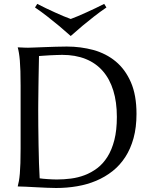

<svg xmlns="http://www.w3.org/2000/svg" viewBox="-20 -941 754 969"><path d="M176.8 -658.2Q175.8 -603.5 174.8 -552.2Q174.3 -530.3 174.1 -507.3Q173.8 -484.4 173.6 -462.2Q173.3 -439.9 173.1 -419.7Q172.9 -399.4 172.9 -383.8Q172.9 -351.1 173.3 -304.7Q173.8 -258.3 174.6 -209.5Q175.3 -160.6 176.8 -115.7Q178.2 -70.8 180.2 -41Q187 -40 198.5 -38.8Q210 -37.6 222.7 -36.9Q235.4 -36.1 247.6 -35.6Q259.8 -35.2 268.1 -35.2Q302.2 -35.2 338.1 -39.8Q374 -44.4 407.5 -57.1Q440.9 -69.8 470.5 -92Q500 -114.3 522.2 -149.4Q544.4 -184.6 557.1 -234.1Q569.8 -283.7 569.8 -351.1Q569.8 -425.8 551.8 -484.1Q533.7 -542.5 498.8 -582.5Q463.9 -622.6 412.4 -643.3Q360.8 -664.1 293.9 -664.1Q280.8 -664.1 264.2 -663.3Q247.6 -662.6 231.2 -661.9Q214.8 -661.1 200.4 -659.9Q186 -658.7 176.8 -658.2ZM69.8 -702.1Q81.1 -701.7 90.8 -701.2Q99.1 -700.7 107.9 -700.4Q116.7 -700.2 122.1 -700.2Q131.3 -700.2 153.1 -701.2Q174.8 -702.1 202.6 -703.1Q230.5 -704.1 260.5 -705.1Q290.5 -706.1 316.9 -706.1Q387.7 -706.1 451.7 -688.5Q515.6 -670.9 564 -630.9Q612.3 -590.8 640.6 -525.9Q668.9 -460.9 668.9 -366.2Q668.9 -298.3 654.1 -244.1Q639.2 -189.9 612.3 -148.4Q585.4 -106.9 548.1 -77.4Q510.7 -47.9 465.6 -28.8Q420.4 -9.8 369.1 -1Q317.9 7.8 263.2 7.8Q243.7 7.8 216.1 6.6Q188.5 5.4 160.6 3.9Q132.8 2.4 108.2 1.2Q83.5 0 69.8 0V-2Q72.8 -12.2 75.4 -27.3Q78.1 -42.5 80.1 -64.9Q82 -87.4 83 -118.4Q84 -149.4 84 -190.9V-508.8Q84 -550.3 83 -581.8Q82 -613.3 80.1 -636Q78.1 -658.7 75.4 -674.3Q72.8 -689.9 69.8 -700.2ZM336.9 -759.3Q308.6 -784.7 278.3 -810.1Q252 -832 220.2 -856.9Q188.5 -881.8 156.7 -903.3L168 -921.4Q189.5 -910.2 212.4 -899.2Q235.4 -888.2 257.6 -878.2Q279.8 -868.2 300 -859.6Q320.3 -851.1 336.9 -845.2Q353.5 -851.1 374 -859.9Q394.5 -868.7 416.7 -878.7Q439 -888.7 461.9 -899.7Q484.9 -910.6 505.9 -921.4L517.1 -903.3Q485.4 -881.8 453.6 -856.9Q421.9 -832 395.5 -810.1Q365.2 -784.7 336.9 -759.3Z"/></svg>

Font: Marcellus
Style: Regular
Weight: 400
Designer: Astigmatic (AOETI)
Foundry: Astigmatic (AOETI)
Version: Version 1.000